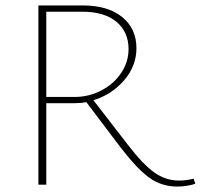

<svg xmlns="http://www.w3.org/2000/svg" viewBox="-20 -678 737 705"><path d="M697 -3Q665 7 631 7Q574 7 529.5 -24.5Q485 -56 424 -135L297 -303Q277 -299 251 -299H150V0H121V-658H284Q376 -658 428.5 -615.5Q481 -573 481 -501Q481 -436 436 -383.5Q391 -331 323 -310L449 -147Q506 -73 547.5 -44Q589 -15 637 -15Q665 -15 691 -22ZM254 -322Q306 -322 351.5 -345.5Q397 -369 424.5 -409.5Q452 -450 452 -498Q452 -561 407.5 -598Q363 -635 282 -635H150V-322Z"/></svg>

Font: Ysabeau SC Extralight
Style: Regular
Weight: 200
Designer: Christian Thalmann (Catharsis Fonts)
Version: Version 0.003